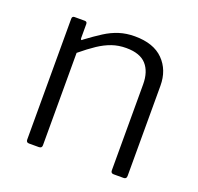

<svg xmlns="http://www.w3.org/2000/svg" viewBox="-100 -649 782 757"><g transform="rotate(20 290.5 -270.0)"><path d="M95 0Q83 0 83 -12V-519Q83 -530 93 -530H136Q146 -530 146 -520V-461Q146 -456 148.5 -454.5Q151 -453 155 -458Q190 -484 219 -502.5Q248 -521 278 -530.5Q308 -540 343 -540Q422 -540 463 -498.5Q504 -457 504 -391V-13Q504 0 492 0H450Q444 0 441 -3Q438 -6 438 -12V-373Q438 -426 411.5 -455.5Q385 -485 327 -485Q295 -485 267.5 -475.5Q240 -466 212 -447.5Q184 -429 149 -400V-12Q149 0 136 0H95Z"/></g></svg>

Font: Libre Franklin Thin Light
Style: Regular
Weight: 300
Version: Version 3.000